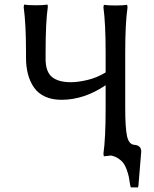

<svg xmlns="http://www.w3.org/2000/svg" viewBox="-20 -675 674 843"><path d="M180.2 -444.8V-416Q180.2 -360.4 208 -337.2Q235.8 -314 292 -314Q320.8 -314 362.5 -323.5Q404.3 -333 443.8 -356.9V-443.8Q443.8 -571.8 434.1 -643.1L436 -653.8Q454.6 -650.9 486.8 -650.9Q519.5 -650.9 538.1 -653.8L540 -643.1Q529.8 -573.2 529.8 -443.8V-200.2Q529.8 -115.2 537.6 -78.1Q545.4 -41 569.8 -39.1Q600.1 -36.6 600.1 -9.8L587.9 139.2L585.9 147.9H554.2L551.8 138.2V139.2Q548.8 117.2 545.7 102.1Q542.5 86.9 536.1 69.3Q529.8 51.8 521.2 40.5Q512.7 29.3 498.8 20.3Q484.9 11.2 466.8 7.8Q463.9 7.8 450.2 9.8Q436.5 11.7 435.1 11.2H436L434.1 0Q443.8 -67.9 443.8 -199.2V-300.8Q349.1 -236.8 250 -236.8Q208.5 -236.8 177.7 -251Q147 -265.1 129.2 -291Q111.3 -316.9 102.8 -349.4Q94.2 -381.8 94.2 -421.9V-444.8Q94.2 -568.8 84 -644L85.9 -654.8Q103 -651.9 137.2 -651.9Q152.8 -651.9 165.8 -652.6Q178.7 -653.3 183.6 -654.3L189 -654.8L189.9 -644Q180.2 -577.6 180.2 -444.8Z"/></svg>

Font: Linear Smooth Low Contrast
Style: Regular
Weight: 500
Designer: Philipp H. Poll, Flanker
Foundry: Philipp H. Poll, reworked by Flanker
Version: Version 1.010 | FøM Fix